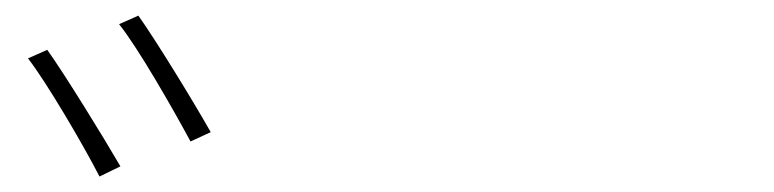

<svg xmlns="http://www.w3.org/2000/svg" viewBox="-20 -812 996 247"><path d="M40.8 -747.9 16 -736.9C40.1 -706 88.1 -623.9 108 -584.9L134.9 -598C112.9 -636 62.9 -717 40.8 -747.9ZM158 -791.9 133.2 -780.9C158 -750 203.1 -670.8 225.1 -630L251.1 -642C228 -682.9 180 -761 158 -791.9Z"/></svg>

Font: Karasuma Gothic
Style: Thin
Weight: 200
Designer: Rasmus Andersson / Ryoko Ishizuka
Foundry: rsms
Version: Version 1.00